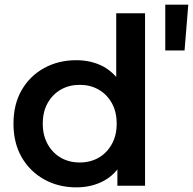

<svg xmlns="http://www.w3.org/2000/svg" viewBox="-20 -799 830 826"><path d="M308 7Q231 7 169.5 -27.5Q108 -62 73 -123Q38 -184 38 -267Q38 -350 73 -411Q108 -472 169.5 -506Q231 -540 308 -540Q375 -540 428 -511Q457 -494 480 -468V-742H604V0H485V-70Q462 -41 430 -23Q377 7 308 7ZM323 -100Q368 -100 403.5 -120Q439 -140 460.5 -178Q482 -216 482 -267Q482 -319 460.5 -356.5Q439 -394 403.5 -414Q368 -434 323 -434Q278 -434 242.5 -414Q207 -394 185.5 -356.5Q164 -319 164 -267Q164 -216 185.5 -178Q207 -140 242.5 -120Q278 -100 323 -100ZM691 -582V-779H790L774 -582Z"/></svg>

Font: Montserrat Thin SemiBold
Style: Regular
Weight: 600
Version: Version 9.000